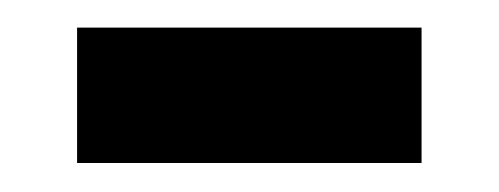

<svg xmlns="http://www.w3.org/2000/svg" viewBox="-20 -318 356 137"><path d="M35 -201.7V-298.3H280.8V-201.7Z"/></svg>

Font: Funnel Sans Medium
Style: Regular
Weight: 500
Version: Version 1.000; Beta; Release 5; Build 24; ttfautohint (v1.8.